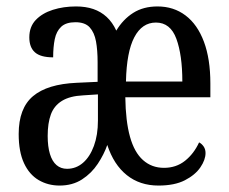

<svg xmlns="http://www.w3.org/2000/svg" viewBox="-20 -566 711 596"><path d="M165 10Q129 10 100 -7Q71 -24 54.5 -59.5Q38 -95 38 -150Q38 -230 82.5 -267.5Q127 -305 218 -309L283 -312V-373Q283 -410 278 -437.5Q273 -465 258.5 -481Q244 -497 214 -497Q185 -497 170 -483Q155 -469 150 -444.5Q145 -420 145 -388Q106 -388 88.5 -403.5Q71 -419 71 -450Q71 -483 91 -504Q111 -525 144 -535.5Q177 -546 216 -546Q246 -546 269.5 -538Q293 -530 311 -513.5Q329 -497 341 -471Q362 -506 393.5 -526Q425 -546 469 -546Q519 -546 556 -518Q593 -490 613 -436.5Q633 -383 633 -307V-264H369Q370 -190 383.5 -141.5Q397 -93 424 -69Q451 -45 489 -45Q527 -45 554.5 -67Q582 -89 598 -124Q606 -120 612 -111.5Q618 -103 618 -91Q618 -70 602 -46.5Q586 -23 554 -6.5Q522 10 472 10Q414 10 373.5 -22.5Q333 -55 313 -116Q303 -87 283.5 -57.5Q264 -28 234.5 -9Q205 10 165 10ZM188 -42Q216 -42 237.5 -60.5Q259 -79 271.5 -113Q284 -147 284 -192V-273L238 -270Q197 -268 172.5 -253Q148 -238 138 -211Q128 -184 128 -144Q128 -111 135 -88Q142 -65 155.5 -53.5Q169 -42 188 -42ZM546 -313Q546 -395 527.5 -445.5Q509 -496 464 -496Q421 -496 397 -450.5Q373 -405 371 -313Z"/></svg>

Font: Noto Serif Khmer ExtraCondensed
Style: Regular
Weight: 400
Width: 2
Designer: Danh Hong and the Monotype Design Team
Foundry: Monotype Imaging Inc.
Version: Version 2.004